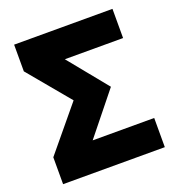

<svg xmlns="http://www.w3.org/2000/svg" viewBox="-128 -805 841 909"><g transform="rotate(-20 293.0 -350.0)"><path d="M35.5 0V-135.5L218 -356L43.5 -565.5V-700H539V-553H245.5L406 -356L238 -147H548V0Z"/></g></svg>

Font: Geologica
Style: Bold
Weight: 700
Designer: Sindre Bremnes, Frode Helland
Foundry: Monokrom Skriftforlag AS
Version: Version 1.010; ttfautohint (v1.8.4.7-5d5b);gftools[0.9.28]